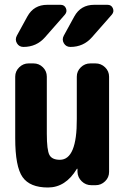

<svg xmlns="http://www.w3.org/2000/svg" viewBox="-20 -790 540 819"><path d="M438.5 -769.5Q455.1 -769.5 461.4 -754.9Q467.8 -740.2 457 -727.5L372.1 -630.9Q335.9 -589.8 280.3 -589.8Q261.7 -589.8 252.4 -605.5Q243.2 -621.1 252 -637.7L296.9 -719.7Q324.2 -769.5 381.8 -769.5ZM80.1 -589.8Q61.5 -589.8 52.2 -605.5Q43 -621.1 51.8 -637.7L96.7 -719.7Q124 -769.5 181.6 -769.5H238.3Q254.9 -769.5 261.2 -754.9Q267.6 -740.2 256.8 -727.5L171.9 -630.9Q135.7 -589.8 80.1 -589.8ZM387.7 -519.5Q411.1 -519.5 428.2 -502.9Q445.3 -486.3 445.3 -462.9V-56.6Q445.3 -33.2 428.2 -16.6Q411.1 0 387.7 0H370.1Q345.7 0 328.6 -16.6Q311.5 -33.2 310.5 -56.6V-69.3Q310.5 -70.3 309.6 -70.3Q307.6 -70.3 307.6 -69.3Q259.8 9.8 184.6 9.8Q107.4 9.8 76.2 -34.7Q44.9 -79.1 44.9 -200.2V-462.9Q44.9 -486.3 62 -502.9Q79.1 -519.5 101.6 -519.5H123Q146.5 -519.5 163.1 -502.9Q179.7 -486.3 179.7 -462.9V-219.7Q179.7 -149.4 190.9 -128.9Q202.1 -108.4 235.4 -108.4Q308.6 -108.4 307.6 -283.2V-462.9Q307.6 -486.3 324.7 -502.9Q341.8 -519.5 365.2 -519.5Z"/></svg>

Font: Rounded Mgen+ 2m bold
Style: Bold
Weight: 700
Designer: [Source Han Sans]
Ryoko NISHIZUKA  (kana & ideographs); Paul D. Hunt (Latin, Greek & Cyrillic); Wenlong ZHANG  (bopomofo
Version: Version 1.059.20150602